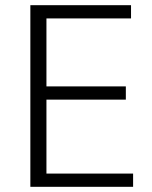

<svg xmlns="http://www.w3.org/2000/svg" viewBox="-20 -720 586 740"><path d="M97 0V-700H485V-649H159V-387H465V-336H159V-51H493V0Z"/></svg>

Font: Post Grotesk Light
Style: Light
Weight: 300
Version: Version 1.0